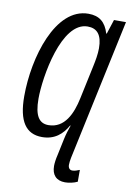

<svg xmlns="http://www.w3.org/2000/svg" viewBox="-103 -786 739 1088"><g transform="rotate(10 266.5 -242.0)"><path d="M350 240C372 240 401 234 421 224V156C407 162 392 167 379 167C364 167 355 156 355 138C355 126 357 113 360 97L533 -714H464L437 -631H434C415 -694 379 -724 316 -724C126 -724 38 -424 38 -201C38 -57 84 10 177 10C250 10 294 -30 323 -82H326C317 -56 308 -29 302 0L282 95C276 119 273 144 273 159C273 210 299 240 350 240ZM201 -63C148 -63 120 -102 120 -201C120 -325 173 -652 324 -652C378 -652 408 -619 408 -541C408 -507 401 -470 394 -437L353 -244C334 -153 294 -63 201 -63Z"/></g></svg>

Font: Noto Sans ExtraCondensed
Style: Italic
Weight: 400
Width: 2
Italic angle: -12°
Designer: Monotype Design Team
Foundry: Monotype Imaging Inc.
Version: Version 2.013